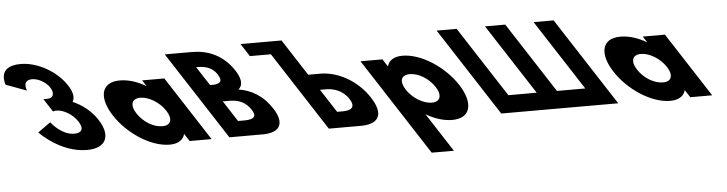

<svg xmlns="http://www.w3.org/2000/svg" viewBox="-342 -999 5778 1526"><g transform="rotate(-5 2547.0 -236.0)"><path d="M-113 -511.8C-113 -511.8 -153 -598.5 -64.6 -598.5C-19.6 -598.5 43 -566.2 72.2 -521.2C105.2 -470.2 87.8 -432.8 45.3 -432.8H10.4L78.2 -328.2C78.2 -328.2 88.5 -333.3 105.5 -333.3C161.6 -333.3 234.1 -290.8 273.2 -230.5C311.8 -171 290.7 -137.8 232.1 -137.8C126.7 -137.8 48 -244.9 48 -244.9L-53.1 -172.7C-53.1 -172.7 106.2 -0.1 322.1 -0.1C472.6 -0.1 520 -96.2 433 -230.5C385.1 -304.4 315.6 -358 239.7 -391.1C258.7 -420.9 253.9 -465.1 216.4 -522.9C139.3 -641.9 -12.6 -726.9 -146.1 -726.9C-342.4 -726.9 -278.5 -573 -278.5 -573Z M548.7 -256C645.8 -106 829.2 15 979.2 15C1049.2 15 1089.1 -16 1099.9 -58H1101.9L1139.5 0H1314.5L982.2 -513H805.2L837 -464C768.4 -505 696.5 -528 627.5 -528C477.5 -528 451.5 -406 548.7 -256ZM736.7 -256C690.7 -327 711.3 -377 778.3 -377C844.3 -377 929.7 -327 975.7 -256C1021 -186 1003.4 -136 934.4 -136C862.4 -136 782 -186 736.7 -256Z M1002.3 -703.1 1456.5 -1.9H1722.6C1867.9 -1.9 1900.3 -81.8 1825.4 -197.4C1752.2 -310.4 1658.8 -358.9 1561.3 -374.2C1601 -404.8 1593.3 -460 1551.4 -524.6C1465 -658.1 1340.6 -703.1 1219.9 -703.1ZM1339.9 -428.6 1241.9 -579.9H1254.7C1324.4 -579.9 1374.7 -558.6 1407.2 -508.5C1445.2 -449.8 1421.5 -428.6 1352.7 -428.6ZM1536.5 -125.1 1429.1 -290.9H1479.3C1554.9 -290.9 1611.4 -267.9 1653.3 -203.3C1689.1 -148.1 1662.3 -125.1 1586.6 -125.1Z M2250 -1.5 1842.6 -630.5H1675.1L1609.1 -732.5H1936.3L1955.6 -702.8L2002.4 -630.5L2124 -442.7H2220.1C2356.9 -442.7 2512.1 -361.9 2605.7 -217.4C2699.8 -72 2642.7 -1.5 2505.8 -1.5ZM2206.6 -315.2 2327.2 -129H2372.2C2435.1 -129 2480.9 -150.2 2434.1 -222.5C2387.8 -293.9 2314.6 -315.2 2251.7 -315.2Z M3313 -257C3215.9 -407 3032.5 -528 2882.5 -528C2812.5 -528 2772.6 -497 2761.8 -455H2759.8L2722.2 -513H2547.2L3047.9 260H3224.9L3024.8 -49C3093.3 -8 3165.2 15 3234.2 15C3384.2 15 3410.2 -107 3313 -257ZM3125 -257C3171 -186 3150.4 -136 3083.4 -136C3017.4 -136 2932 -186 2886 -257C2840.7 -327 2858.3 -377 2927.3 -377C2999.3 -377 3079.7 -327 3125 -257Z M3920.7 -142.1H3694.6L3331.2 -703.1H3171.4L3625.6 -1.9H3785.4H4011.5H4013.2H4171.3H4173H4399.1H4558.9L4104.7 -703.1H3944.9L4308.3 -142.1H4082.2L3718.8 -703.1H3717.1H3559H3557.3Z M4542.7 -256C4639.8 -106 4823.2 15 4973.2 15C5043.2 15 5083.1 -16 5093.9 -58H5095.9L5133.5 0H5308.5L4976.2 -513H4799.2L4831 -464C4762.4 -505 4690.5 -528 4621.5 -528C4471.5 -528 4445.5 -406 4542.7 -256ZM4730.7 -256C4684.7 -327 4705.3 -377 4772.3 -377C4838.3 -377 4923.7 -327 4969.7 -256C5015 -186 4997.4 -136 4928.4 -136C4856.4 -136 4776 -186 4730.7 -256Z"/></g></svg>

Font: Hussar
Style: BdOpOblSeven
Weight: 700
Foundry: Cannot Into Space Fonts
Version: Version 2.00